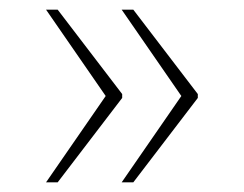

<svg xmlns="http://www.w3.org/2000/svg" viewBox="-20 -468 504 396"><path d="M231 -92 354 -270 231 -448H255L388 -274V-266L255 -92ZM75 -92 198 -270 75 -448H99L232 -274V-266L99 -92Z"/></svg>

Font: Noto Serif Tamil Thin
Style: Regular
Weight: 100
Designer: Indian Type Foundry, Tom Grace, and the Monotype Design Team
Foundry: Monotype Imaging Inc.
Version: Version 2.004; ttfautohint (v1.8.4.7-5d5b)